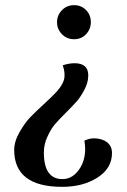

<svg xmlns="http://www.w3.org/2000/svg" viewBox="-20 -712 492 744"><path d="M230 -418V-423Q230 -440 223 -459Q248 -467 269 -467Q322 -467 322 -420Q322 -392 307 -364Q292 -336 278 -320Q264 -304 235.5 -275.5Q207 -247 192.5 -230Q178 -213 164 -183Q150 -153 150 -121Q150 -18 222 -18Q264 -18 291 -62Q310 -94 310 -134Q310 -150 307 -167Q326 -176 344 -176Q362 -176 378 -170Q414 -156 414 -119Q414 -60 358 -24Q302 12 221 12Q35 12 35 -131Q35 -164 56 -200.5Q77 -237 98 -258.5Q119 -280 149.5 -308Q180 -336 193 -350Q230 -388 230 -418ZM201 -626Q201 -653 220 -672.5Q239 -692 267 -692Q295 -692 313.5 -673Q332 -654 332 -626.5Q332 -599 313.5 -579.5Q295 -560 267 -560Q239 -560 220 -579.5Q201 -599 201 -626Z"/></svg>

Font: Rufina
Style: Bold
Weight: 700
Designer: Martin Sommaruga
Foundry: Martin Sommaruga
Version: Version 1.001